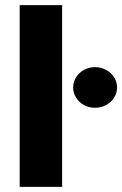

<svg xmlns="http://www.w3.org/2000/svg" viewBox="-20 -727 476 747"><path d="M221.7 0H56.6V-707H221.7ZM264.6 -386.7Q264.6 -408.2 276.1 -426.5Q287.6 -444.8 307.1 -455.3Q326.7 -465.8 349.6 -465.8Q372.6 -465.8 392.3 -455.3Q412.1 -444.8 423.8 -426.5Q435.5 -408.2 435.5 -386.7Q435.5 -365.2 423.8 -346.9Q412.1 -328.6 392.3 -318.1Q372.6 -307.6 349.6 -307.6Q326.7 -307.6 307.1 -318.1Q287.6 -328.6 276.1 -346.9Q264.6 -365.2 264.6 -386.7Z"/></svg>

Font: Pretendard JP ExtraBold
Style: Regular
Weight: 800
Designer: Base glyphs from Inter by Rasmus Andersson; Hangeul glyphs from Noto Sans CJK(Source Han Sans) by Jang Soo-young and Kan
Foundry: Kil Hyung-jin
Version: Version 1.309